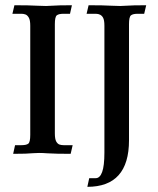

<svg xmlns="http://www.w3.org/2000/svg" viewBox="-20 -598 615 747"><path d="M319.8 128.9 327.1 95.2H352.5Q368.7 95.2 377.4 71.3Q386.2 47.4 386.2 -4.4V-498Q386.2 -520 380.9 -529.3Q372.6 -544.4 352.5 -544.4H316.9L324.7 -577.6Q382.3 -577.6 414.6 -575.7Q433.1 -574.7 447.8 -574.7Q458.5 -574.7 470.2 -575.7Q494.1 -577.6 548.8 -577.6L541 -544.4H515.6Q497.1 -544.4 489.5 -538.3Q481.9 -532.2 481.9 -503.9V-52.2Q481.9 128.9 319.8 128.9ZM254.9 0.5Q197.3 0.5 165 -1.5Q146.5 -2.9 131.8 -2.9Q121.6 -2.9 109.4 -2Q85.4 0.5 31.2 0.5L38.6 -33.2H64Q82.5 -33.2 90.1 -39.1Q97.7 -44.9 97.7 -73.2V-498Q97.7 -520 92 -529.5Q86.4 -539.1 79.1 -541.7Q71.8 -544.4 64 -544.4H28.3L36.1 -577.6Q93.8 -577.6 126 -575.7Q144.5 -574.7 159.2 -574.7Q169.4 -574.7 181.6 -575.7Q205.6 -577.6 259.8 -577.6L252.4 -544.4H227.1Q208.5 -544.4 200.9 -538.3Q193.4 -532.2 193.4 -503.9V-79.1Q193.4 -57.1 198.7 -47.6Q204.1 -38.1 211.4 -35.6Q218.8 -33.2 227.1 -33.2H262.7Z"/></svg>

Font: Quaaykop
Style: Medium
Weight: 500
Designer: Tup Wanders
Foundry: Free font, DO NOT SELL
Version: Version 1.00;July 31, 2023;FontCreator 11.5.0.2430 64-bit